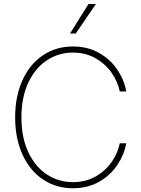

<svg xmlns="http://www.w3.org/2000/svg" viewBox="-20 -955 723 984"><path d="M353.5 -685.5Q281.2 -685.5 221.2 -646.5Q161.1 -607.4 125.5 -532.2Q89.8 -457 89.8 -353.5Q89.8 -249.5 125.5 -174.3Q161.1 -99.1 221.2 -60.3Q281.2 -21.5 353.5 -21.5Q418.5 -21.5 469.7 -50.5Q521 -79.6 552.5 -125.2Q584 -170.9 593.8 -220.7H627Q617.2 -164.1 582.5 -111.1Q547.9 -58.1 489.3 -24.2Q430.7 9.8 353.5 9.8Q267.1 9.8 199.7 -35.6Q132.3 -81.1 95 -163.6Q57.6 -246.1 57.6 -353.5Q57.6 -460.9 95 -543.5Q132.3 -626 199.7 -671.4Q267.1 -716.8 353.5 -716.8Q430.7 -716.8 489.3 -682.9Q547.9 -648.9 582.5 -596.2Q617.2 -543.5 627 -486.3H593.8Q584 -535.6 552.2 -581.5Q520.5 -627.4 469.5 -656.5Q418.5 -685.5 353.5 -685.5ZM433.6 -934.6H471.7L368.2 -783.2H338.9Z"/></svg>

Font: Pretendard Std Thin
Style: Regular
Weight: 100
Designer: Base glyphs from Inter by Rasmus Andersson; Hangeul glyphs from Noto Sans CJK(Source Han Sans) by Jang Soo-young and Kan
Foundry: Kil Hyung-jin
Version: Version 1.309